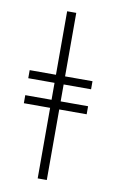

<svg xmlns="http://www.w3.org/2000/svg" viewBox="-82 -745 496 801"><g transform="rotate(10 166.0 -344.0)"><path d="M291 -323.2V-289.1H174.8V9.8H136.2V-289.1H24.9V-323.2H136.2V-395H24.9V-429.2H136.2V-698.2H174.8V-429.2H291V-395H174.8V-323.2Z"/></g></svg>

Font: Linux Libertine Display
Style: Regular
Weight: 400
Designer: Philipp H. Poll
Foundry: Philipp H. Poll
Version: Version 5.0.9